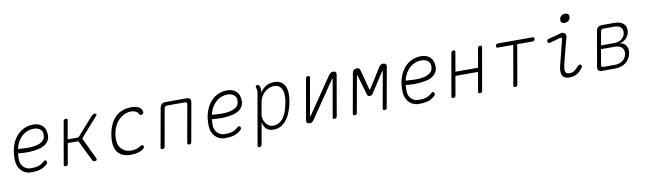

<svg xmlns="http://www.w3.org/2000/svg" viewBox="-47 -1458 7894 2341"><g transform="rotate(-10 3900.0 -287.5)"><path d="M433 -95Q440 -84 438 -73.5Q436 -63 425 -53Q382 -15 336.5 -2.5Q291 10 225 10Q191 10 160.5 -3Q130 -16 107 -39Q84 -62 70.5 -95Q57 -128 55 -167Q52 -269 76.5 -343Q101 -417 143 -465Q185 -513 239 -536.5Q293 -560 350 -560Q415 -560 457.5 -525.5Q500 -491 505 -420Q509 -371 490.5 -338Q472 -305 439.5 -284.5Q407 -264 364 -254.5Q321 -245 276 -241.5Q231 -238 187 -240Q143 -242 108 -245Q106 -226 105 -206Q104 -186 105 -163Q106 -136 116.5 -113Q127 -90 144 -74Q161 -58 183 -49Q205 -40 230 -40Q259 -40 281.5 -42Q304 -44 323.5 -50Q343 -56 361 -66.5Q379 -77 398 -94Q409 -105 417.5 -105Q426 -105 433 -95ZM117 -298Q166 -294 226.5 -292Q287 -290 339 -301Q391 -312 425 -341Q459 -370 455 -427Q454 -448 444 -463.5Q434 -479 419 -489Q404 -499 385.5 -504Q367 -509 347 -509Q311 -509 275.5 -497Q240 -485 209 -459Q178 -433 154 -393.5Q130 -354 117 -298Z M653 10Q640 10 635.5 4Q631 -2 633 -15L724 -535Q726 -548 733.5 -554Q741 -560 754 -560Q767 -560 771.5 -554Q776 -548 774 -535L734 -309H851Q859 -309 865.5 -312Q872 -315 878 -321L1075 -544Q1083 -552 1091.5 -556Q1100 -560 1110 -560Q1130 -560 1132.5 -552Q1135 -544 1121 -527L921 -301Q916 -295 914.5 -288.5Q913 -282 916 -276L1036 -23Q1044 -6 1038 2Q1032 10 1012 10Q1002 10 995.5 5.5Q989 1 984 -7L864 -252Q861 -258 856.5 -261Q852 -264 844 -264H727L683 -15Q681 -2 673.5 4Q666 10 653 10Z M1269 -278Q1282 -353 1309.5 -406.5Q1337 -460 1375 -494Q1413 -528 1460.5 -544Q1508 -560 1560 -560Q1592 -560 1615.5 -555Q1639 -550 1654.5 -541.5Q1670 -533 1679.5 -522Q1689 -511 1694 -500Q1704 -477 1696.5 -465Q1689 -453 1678 -448Q1667 -444 1658 -448Q1649 -452 1643 -466Q1635 -485 1609 -497.5Q1583 -510 1549 -510Q1515 -510 1478.5 -495.5Q1442 -481 1409.5 -451.5Q1377 -422 1353 -377.5Q1329 -333 1318 -273Q1309 -219 1315.5 -176Q1322 -133 1343 -103Q1364 -73 1398 -56.5Q1432 -40 1478 -40Q1513 -40 1539.5 -48.5Q1566 -57 1587 -71Q1599 -79 1611 -81Q1623 -83 1629 -75Q1632 -71 1633 -65.5Q1634 -60 1632.5 -54.5Q1631 -49 1627 -43.5Q1623 -38 1617 -33Q1603 -22 1587 -14Q1571 -6 1551.5 -0.5Q1532 5 1509 7.5Q1486 10 1457 10Q1405 10 1364 -7Q1323 -24 1297.5 -59Q1272 -94 1264 -148.5Q1256 -203 1269 -278Z M1853 10Q1840 10 1835 4Q1830 -2 1832 -15L1917 -490Q1922 -520 1940 -535Q1958 -550 1988 -550H2248Q2278 -550 2290 -535Q2302 -520 2297 -490L2212 -15Q2210 -2 2203 4Q2196 10 2183 10Q2170 10 2165 4Q2160 -2 2162 -15L2244 -475Q2247 -490 2240.5 -497.5Q2234 -505 2219 -505H1999Q1984 -505 1975.5 -497.5Q1967 -490 1964 -475L1882 -15Q1880 -2 1873 4Q1866 10 1853 10Z M2833 -95Q2840 -84 2838 -73.5Q2836 -63 2825 -53Q2782 -15 2736.5 -2.5Q2691 10 2625 10Q2591 10 2560.5 -3Q2530 -16 2507 -39Q2484 -62 2470.5 -95Q2457 -128 2455 -167Q2452 -269 2476.5 -343Q2501 -417 2543 -465Q2585 -513 2639 -536.5Q2693 -560 2750 -560Q2815 -560 2857.5 -525.5Q2900 -491 2905 -420Q2909 -371 2890.5 -338Q2872 -305 2839.5 -284.5Q2807 -264 2764 -254.5Q2721 -245 2676 -241.5Q2631 -238 2587 -240Q2543 -242 2508 -245Q2506 -226 2505 -206Q2504 -186 2505 -163Q2506 -136 2516.5 -113Q2527 -90 2544 -74Q2561 -58 2583 -49Q2605 -40 2630 -40Q2659 -40 2681.5 -42Q2704 -44 2723.5 -50Q2743 -56 2761 -66.5Q2779 -77 2798 -94Q2809 -105 2817.5 -105Q2826 -105 2833 -95ZM2517 -298Q2566 -294 2626.5 -292Q2687 -290 2739 -301Q2791 -312 2825 -341Q2859 -370 2855 -427Q2854 -448 2844 -463.5Q2834 -479 2819 -489Q2804 -499 2785.5 -504Q2767 -509 2747 -509Q2711 -509 2675.5 -497Q2640 -485 2609 -459Q2578 -433 2554 -393.5Q2530 -354 2517 -298Z M3160 -462Q3168 -477 3182.5 -494Q3197 -511 3218 -525.5Q3239 -540 3267 -550Q3295 -560 3332 -560Q3388 -560 3420.5 -537Q3453 -514 3468.5 -476.5Q3484 -439 3485 -391.5Q3486 -344 3477 -295Q3467 -239 3448 -184.5Q3429 -130 3399 -86.5Q3369 -43 3327 -16.5Q3285 10 3228 10Q3173 10 3141 -18.5Q3109 -47 3098 -101L3051 165Q3049 178 3041.5 184Q3034 190 3021 190Q3008 190 3003.5 184Q2999 178 3001 165L3111 -462Q3115 -483 3112.5 -499Q3110 -515 3105 -535Q3102 -547 3107 -553.5Q3112 -560 3125 -560Q3138 -560 3145 -553.5Q3152 -547 3155 -535Q3160 -514 3161 -500.5Q3162 -487 3160 -462ZM3322 -512Q3289 -512 3258.5 -498Q3228 -484 3204 -462Q3180 -440 3164 -412Q3148 -384 3143 -356L3114 -195Q3110 -169 3117 -141Q3124 -113 3140 -90Q3156 -67 3179 -52.5Q3202 -38 3230 -38Q3277 -38 3310.5 -60Q3344 -82 3367 -118.5Q3390 -155 3404 -201Q3418 -247 3427 -295Q3434 -336 3434 -374.5Q3434 -413 3422.5 -444Q3411 -475 3387 -493.5Q3363 -512 3322 -512Z M3637 -37 3724 -535Q3726 -548 3733.5 -554Q3741 -560 3754 -560Q3767 -560 3771.5 -554Q3776 -548 3774 -535L3694 -80Q3693 -77 3694 -75.5Q3695 -74 3697 -74Q3699 -74 3700.5 -75.5Q3702 -77 3704 -80L4009 -527Q4020 -543 4032 -551.5Q4044 -560 4062 -560Q4085 -560 4095 -548Q4105 -536 4100 -513L4013 -15Q4011 -2 4003.5 4Q3996 10 3983 10Q3970 10 3965.5 4Q3961 -2 3963 -15L4043 -470Q4044 -473 4043 -474.5Q4042 -476 4040 -476Q4038 -476 4036.5 -474.5Q4035 -473 4033 -470L3728 -23Q3717 -7 3705 1.5Q3693 10 3675 10Q3652 10 3642 -2Q3632 -14 3637 -37Z M4632 -15Q4630 -2 4623 4Q4616 10 4603 10Q4590 10 4585 4Q4580 -2 4582 -15L4660 -450Q4663 -463 4661 -464Q4661 -464 4661 -464L4660 -465Q4657 -464 4647 -450L4495 -216Q4487 -203 4477 -196.5Q4467 -190 4453 -190Q4439 -190 4432 -196.5Q4425 -203 4421 -216L4353 -450Q4348 -465 4345.5 -464.5Q4343 -464 4340 -450L4262 -15Q4260 -2 4253 4Q4246 10 4233 10Q4220 10 4215 4Q4210 -2 4212 -15L4299 -502Q4304 -526 4318 -538Q4332 -550 4356 -550Q4365 -550 4371.5 -548Q4378 -546 4383 -541.5Q4388 -537 4391 -530.5Q4394 -524 4397 -516L4460 -279Q4464 -265 4467 -265Q4470 -265 4478 -279L4627 -516Q4637 -533 4649.5 -541.5Q4662 -550 4680 -550Q4704 -550 4714 -538Q4724 -526 4719 -502Z M5233 -95Q5240 -84 5238 -73.5Q5236 -63 5225 -53Q5182 -15 5136.5 -2.5Q5091 10 5025 10Q4991 10 4960.5 -3Q4930 -16 4907 -39Q4884 -62 4870.5 -95Q4857 -128 4855 -167Q4852 -269 4876.5 -343Q4901 -417 4943 -465Q4985 -513 5039 -536.5Q5093 -560 5150 -560Q5215 -560 5257.5 -525.5Q5300 -491 5305 -420Q5309 -371 5290.5 -338Q5272 -305 5239.5 -284.5Q5207 -264 5164 -254.5Q5121 -245 5076 -241.5Q5031 -238 4987 -240Q4943 -242 4908 -245Q4906 -226 4905 -206Q4904 -186 4905 -163Q4906 -136 4916.5 -113Q4927 -90 4944 -74Q4961 -58 4983 -49Q5005 -40 5030 -40Q5059 -40 5081.5 -42Q5104 -44 5123.5 -50Q5143 -56 5161 -66.5Q5179 -77 5198 -94Q5209 -105 5217.5 -105Q5226 -105 5233 -95ZM4917 -298Q4966 -294 5026.5 -292Q5087 -290 5139 -301Q5191 -312 5225 -341Q5259 -370 5255 -427Q5254 -448 5244 -463.5Q5234 -479 5219 -489Q5204 -499 5185.5 -504Q5167 -509 5147 -509Q5111 -509 5075.5 -497Q5040 -485 5009 -459Q4978 -433 4954 -393.5Q4930 -354 4917 -298Z M5453 10Q5440 10 5435.5 4Q5431 -2 5433 -15L5524 -535Q5526 -548 5533.5 -554Q5541 -560 5554 -560Q5567 -560 5571.5 -554Q5576 -548 5574 -535L5533 -300H5813L5854 -535Q5856 -548 5863.5 -554Q5871 -560 5884 -560Q5897 -560 5901.5 -554Q5906 -548 5904 -535L5813 -15Q5811 -2 5803.5 4Q5796 10 5783 10Q5770 10 5765.5 4Q5761 -2 5763 -15L5804 -250H5524L5483 -15Q5481 -2 5473.5 4Q5466 10 5453 10Z M6284 -500H6093Q6082 -500 6076.5 -507Q6071 -514 6073 -525Q6075 -536 6083 -543Q6091 -550 6102 -550H6532Q6543 -550 6549 -543Q6555 -536 6553 -525Q6551 -514 6542 -507Q6533 -500 6522 -500H6333L6249 -15Q6247 -2 6239.5 4Q6232 10 6219 10Q6206 10 6201.5 4Q6197 -2 6199 -15Z M6731 -448Q6719 -445 6711 -449Q6703 -453 6701 -466Q6699 -479 6703.5 -486.5Q6708 -494 6721 -497L6877 -538Q6894 -543 6907 -540Q6920 -537 6928.5 -528.5Q6937 -520 6940 -507.5Q6943 -495 6939 -480L6865 -196Q6854 -154 6849.5 -124Q6845 -94 6848.5 -75.5Q6852 -57 6865 -48.5Q6878 -40 6903 -40Q6937 -40 6964.5 -60.5Q6992 -81 7019 -112Q7027 -121 7037 -122Q7047 -123 7054 -118Q7062 -113 7063.5 -101Q7065 -89 7057 -81Q7039 -59 7022 -42Q7005 -25 6986.5 -13.5Q6968 -2 6945 4Q6922 10 6890 10Q6859 10 6838 0.5Q6817 -9 6805.5 -29.5Q6794 -50 6793.5 -81Q6793 -112 6804 -155L6882 -464Q6885 -476 6878.5 -481.5Q6872 -487 6861 -484ZM6950 -655Q6924 -655 6911 -670Q6898 -685 6902 -710Q6907 -735 6925.5 -750Q6944 -765 6970 -765Q6996 -765 7009.5 -750Q7023 -735 7018 -710Q7014 -685 6995 -670Q6976 -655 6950 -655Z M7293 0Q7263 0 7251 -15Q7239 -30 7244 -60L7319 -490Q7324 -520 7342 -535Q7360 -550 7390 -550H7545Q7621 -550 7659 -513Q7697 -476 7686 -412Q7678 -365 7644 -332.5Q7610 -300 7565 -295L7564 -292Q7616 -289 7642 -250.5Q7668 -212 7657 -153Q7651 -118 7633.5 -89.5Q7616 -61 7590 -41Q7564 -21 7529.5 -10.5Q7495 0 7455 0ZM7329 -263 7296 -75Q7294 -60 7300 -52.5Q7306 -45 7321 -45H7463Q7520 -45 7559.5 -75Q7599 -105 7607 -154Q7616 -203 7587 -233Q7558 -263 7501 -263ZM7402 -505Q7387 -505 7378 -497.5Q7369 -490 7367 -475L7337 -308H7502Q7554 -308 7590.5 -334.5Q7627 -361 7635 -406Q7643 -451 7616 -478Q7589 -505 7537 -505Z"/></g></svg>

Font: Maple Mono Thin
Style: Italic
Weight: 250
Italic angle: -10°
Monospace: yes
Designer: subframe7536
Version: Version 7.000